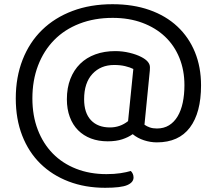

<svg xmlns="http://www.w3.org/2000/svg" viewBox="-20 -672 1040 913"><path d="M667 -79Q678 -71 692.5 -66Q707 -61 726 -61Q759 -61 783.5 -76Q808 -91 824.5 -118.5Q841 -146 849 -184Q857 -222 857 -267Q857 -338 833 -397Q809 -456 764.5 -498Q720 -540 657 -563.5Q594 -587 516 -587Q429 -587 358 -559.5Q287 -532 237.5 -481.5Q188 -431 161 -360.5Q134 -290 134 -204Q134 -122 159.5 -55.5Q185 11 231 58Q277 105 342 130.5Q407 156 486 156Q524 156 553 151.5Q582 147 602 141Q615 154 615 172Q615 195 585.5 208Q556 221 480 221Q385 221 306.5 191Q228 161 172 106Q116 51 85.5 -27.5Q55 -106 55 -204Q55 -305 87.5 -388Q120 -471 180 -529.5Q240 -588 325 -620Q410 -652 515 -652Q613 -652 691 -624.5Q769 -597 823.5 -546Q878 -495 907 -424Q936 -353 936 -266Q936 -136 883 -65.5Q830 5 726 5Q695 5 664.5 -5Q634 -15 611 -34Q590 -19 561 -9.5Q532 0 492 0Q448 0 412.5 -13.5Q377 -27 351.5 -52.5Q326 -78 312 -115.5Q298 -153 298 -200Q298 -254 314.5 -296.5Q331 -339 361 -368.5Q391 -398 433.5 -413.5Q476 -429 528 -429Q563 -429 596 -421Q629 -413 652 -401Q693 -380 693 -352Q693 -345 692.5 -337Q692 -329 691 -322ZM380 -200Q380 -135 412.5 -100.5Q445 -66 503 -66Q551 -66 589 -96L614 -344Q598 -352 575 -357.5Q552 -363 523 -363Q459 -363 419.5 -320.5Q380 -278 380 -200Z"/></svg>

Font: Baloo 2
Style: Regular
Weight: 400
Designer: Sarang Kulkarni and Ek Type
Foundry: Ek Type
Version: Version 1.640;hotconv 1.0.111;makeotfexe 2.5.65597; ttfautoh